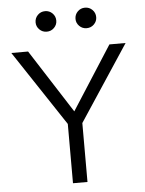

<svg xmlns="http://www.w3.org/2000/svg" viewBox="-61 -968 768 1016"><g transform="rotate(-5 323.5 -460.0)"><path d="M362 0H285V-315L20 -715H109L338 -358H312L541 -715H627L362 -313ZM429 -811Q406 -811 390 -827Q374 -843 374 -865Q374 -888 390 -904Q406 -920 429 -920Q452 -920 468 -904Q484 -888 484 -865Q484 -843 468 -827Q452 -811 429 -811ZM217 -811Q194 -811 178 -827Q162 -843 162 -865Q162 -888 178 -904Q194 -920 217 -920Q240 -920 256 -904Q272 -888 272 -865Q272 -843 256 -827Q240 -811 217 -811Z"/></g></svg>

Font: Wix Madefor Display
Style: Regular
Weight: 400
Designer: Dalton Maag Ltd
Foundry: Dalton Maag Ltd
Version: Version 3.100